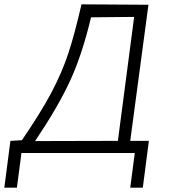

<svg xmlns="http://www.w3.org/2000/svg" viewBox="-61 -706 784 886"><path d="M540 160 561 0H38L17 160H-41L-13 -56L40 -59Q127 -186 176 -278.5Q225 -371 254.5 -460.5Q284 -550 315 -686L624 -684L540 -56H626L598 160ZM101 -55 483 -56 558 -628 359 -626Q319 -457 264 -336.5Q209 -216 101 -55Z"/></svg>

Font: Bellota
Style: Italic
Weight: 400
Italic angle: -7.5°
Designer: Kemie Guaida
Foundry: Kemie Guaida
Version: Version 4.001